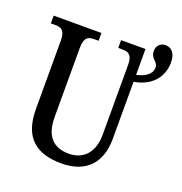

<svg xmlns="http://www.w3.org/2000/svg" viewBox="-138 -890 965 1020"><g transform="rotate(20 344.0 -380.0)"><path d="M319 10C461 10 532 -73 532 -206V-529C626 -544 684 -606 684 -694C684 -742 661 -770 626 -770C597 -770 577 -750 577 -720C577 -674 616 -674 616 -640C616 -602 582 -579 532 -568V-714H394V-670H419C450 -670 474 -661 474 -604V-207C474 -115 427 -52 338 -52C257 -52 202 -95 202 -210V-600C202 -661 226 -670 258 -670H283V-714H13V-670H39C70 -670 94 -661 94 -604V-216C94 -53 178 10 319 10Z"/></g></svg>

Font: Noto Serif Condensed Medium
Style: Regular
Weight: 500
Width: 3
Designer: Monotype Design Team
Foundry: Monotype Imaging Inc.
Version: Version 2.015